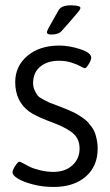

<svg xmlns="http://www.w3.org/2000/svg" viewBox="-20 -708 418 732"><path d="M176 -576.3Q158.9 -576.3 158.9 -584.6Q158.9 -589.8 166.3 -603.3Q173.6 -616.7 202.9 -668.3Q213.2 -687.7 250.1 -687.7Q286.6 -687.7 286.6 -677.8Q286.6 -673 278.2 -662.5Q269.9 -652 241 -619.1Q225.1 -601.3 215.2 -590.2Q203.3 -576.3 176 -576.3ZM184.3 4.8Q142.7 4.8 105.2 -5Q67.8 -14.7 47.8 -27.3Q27.7 -40 27.7 -50.3Q27.7 -59.5 38 -75.5Q48.4 -91.6 54.3 -91.6Q57.1 -91.6 68.2 -85.4Q79.3 -79.3 93.5 -72.1Q107.8 -65 132.8 -58.9Q157.7 -52.7 184.3 -52.7Q227.9 -52.7 255.6 -77.5Q283.4 -102.3 283.4 -141.9Q283.4 -162.9 275.1 -179Q266.7 -195 249.5 -206.7Q232.3 -218.4 216.6 -225.7Q201 -233.1 175.2 -243Q171.6 -244.2 169.6 -244.9H169.2L168.8 -245.3H168.5L168.1 -245.7H167.7H167.3L166.5 -246.1Q113 -266.7 90.8 -283Q38.4 -321.8 38 -394.4Q38 -455.8 84.4 -495Q130.8 -534.3 206.1 -534.3Q243.8 -534.3 285.8 -520.6Q327.8 -506.9 327.8 -487.9Q327.8 -479.2 318.3 -463.5Q308.8 -447.9 303.6 -447.9Q300 -447.9 287.4 -455Q274.7 -462.1 252.7 -469.3Q230.7 -476.4 204.5 -476.4Q160.9 -476.4 133.6 -454Q106.2 -431.6 106.2 -391.2Q106.2 -376.1 112.2 -363.7Q118.1 -351.2 123.5 -344Q128.8 -336.9 146.3 -327.8Q163.7 -318.7 169.8 -316.3Q176 -313.9 200.2 -304.8Q206.1 -302.4 209.3 -301.2Q223.9 -295.7 232.1 -292.3Q240.2 -288.9 254.3 -282.6Q268.3 -276.3 276.7 -271.1Q285 -266 296.5 -258Q308 -250.1 315.1 -242.2Q322.2 -234.2 330.2 -223.3Q338.1 -212.4 342.3 -200.6Q346.4 -188.7 349.4 -173.6Q352.4 -158.5 352.4 -141.9Q352.4 -74.1 306.8 -34.7Q261.2 4.8 184.3 4.8Z"/></svg>

Font: Jaldi
Style: Regular
Weight: 400
Designer: Pablo Cosgaya and Nicolas Silva
Foundry: Omnibus-Type
Version: Version 1.001;PS 001.001;hotconv 1.0.70;makeotf.lib2.5.58329